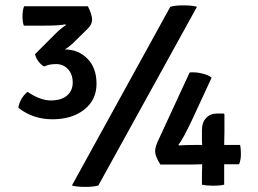

<svg xmlns="http://www.w3.org/2000/svg" viewBox="-20 -709 986 734"><path d="M255 0 631 -683Q651 -689 684.5 -688.5Q718 -688 733 -683L356 0Q336 6 302.5 5.5Q269 5 255 0ZM315 -599 257 -542Q247 -532 228 -520Q279 -520 314 -485Q349 -450 349 -388.5Q349 -327 302 -290Q255 -253 180.5 -253Q106 -253 50 -297Q56 -333 85 -358Q134 -325 174 -325Q214 -325 236 -343.5Q258 -362 258 -393.5Q258 -425 240 -444.5Q222 -464 194.5 -464Q167 -464 149 -455Q138 -460 127.5 -473.5Q117 -487 114 -502L193 -581Q211 -599 232 -613L230 -616Q207 -611 151 -611H71Q66 -625 66 -647Q66 -669 72 -685H316Q332 -653 332 -634Q332 -615 315 -599ZM838 -206 837 -155H898Q901 -142 901 -120Q901 -98 894 -81H837V-3Q821 1 796 1Q771 1 752 -3V-45L753 -81L712 -80H593Q573 -112 573 -130.5Q573 -149 588 -179L705 -432Q726 -434 751 -428.5Q776 -423 789 -412L713 -248Q681 -180 662 -155L664 -153Q689 -155 735 -155H753Q752 -163 752 -179V-212Q752 -241 768 -258Q784 -275 810 -275H835L838 -272Z"/></svg>

Font: Signika
Style: Regular
Weight: 400
Designer: Anna Giedrys
Foundry: Anna Giedrys
Version: Version 1.001